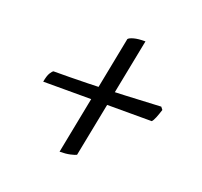

<svg xmlns="http://www.w3.org/2000/svg" viewBox="-85 -586 658 625"><g transform="rotate(20 244.0 -273.5)"><path d="M179 -57 261 -477Q265 -482 279.5 -486Q294 -490 319 -490L236 -67Q231 -64 215.5 -60.5Q200 -57 179 -57ZM51 -253Q55 -275 61 -284.5Q67 -294 71 -296Q126 -296 189.5 -297.5Q253 -299 318 -302Q383 -305 440 -308L447 -299Q442 -283 437 -270.5Q432 -258 427 -253Z"/></g></svg>

Font: Texturina Medium 12pt ExtraLight
Style: Italic
Weight: 250
Italic angle: -11°
Version: Version 1.002